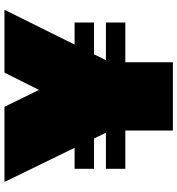

<svg xmlns="http://www.w3.org/2000/svg" viewBox="14 -834 820 889"><g transform="rotate(-90 424.5 -390.0)"><path d="M86.9 -455.1H184.1L25.9 -779.8H374L452.1 -620.1L532.2 -779.8H823.2L662.1 -455.1H764.2V-365.2H617.2L589.8 -310.1H764.2V-220.2H580.1V0H264.2V-220.2H86.9V-310.1H253.9L227.1 -365.2H86.9Z"/></g></svg>

Font: Fz Rammetto One
Style: Regular
Weight: 400
Designer: Vernon Adams
Foundry: Vernon Adams
Version: Vit hóa bi c Thuy @ FontZin.Com